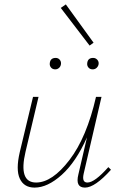

<svg xmlns="http://www.w3.org/2000/svg" viewBox="-20 -848 552 872"><path d="M405 -654 387 -641 256 -812 279 -828ZM231 -533Q219 -533 212 -541Q205 -549 206 -560Q208 -585 233 -585Q244 -585 251 -577Q258 -569 257 -558Q256 -547 248.5 -540Q241 -533 231 -533ZM376 -560Q378 -585 403 -585Q414 -585 421.5 -577Q429 -569 428 -558Q427 -548 419.5 -540.5Q412 -533 401 -533Q389 -533 382 -541Q375 -549 376 -560ZM472 -89 484 -77Q411 4 366 4Q321 4 336 -56L375 -224Q325 -112 260.5 -54Q196 4 137 4Q89 4 70 -36.5Q51 -77 70 -158L130 -408H155L96 -159Q63 -19 144 -19Q217 -19 295.5 -121.5Q374 -224 416 -408H441L360 -59Q351 -19 377 -19Q410 -19 472 -89Z"/></svg>

Font: EauTestText Extralight
Style: Italic
Weight: 250
Italic angle: -12°
Designer: Christian Thalmann (Catharsis Fonts)
Version: Version 0.001;PS 000.001;hotconv 1.0.88;makeotf.lib2.5.64775